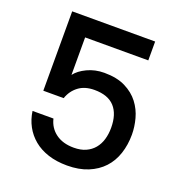

<svg xmlns="http://www.w3.org/2000/svg" viewBox="-131 -844 902 957"><g transform="rotate(20 319.5 -365.5)"><path d="M530 -731V-631H195V-432Q215 -459 256 -478.5Q297 -498 346 -498Q413 -498 458 -475.5Q503 -453 530 -417.5Q557 -382 568.5 -339Q580 -296 580 -255Q580 -201 564.5 -154Q549 -107 517.5 -73Q486 -39 438.5 -19.5Q391 0 328 0Q272 0 227.5 -14.5Q183 -29 151 -55.5Q119 -82 99.5 -118Q80 -154 74 -197H185Q196 -150 233.5 -122.5Q271 -95 329 -95Q366 -95 392.5 -107Q419 -119 436.5 -140Q454 -161 462.5 -189.5Q471 -218 471 -252Q471 -324 436 -362.5Q401 -401 329 -401Q278 -401 245 -376Q212 -351 198 -310H90V-731Z"/></g></svg>

Font: SVN-Poppins Medium
Style: Regular
Weight: 500
Designer: Ninad Kale (Devanagari), Jonny Pinhorn (Latin)
Foundry: Indian Type Foundry
Version: Version 3.002 2017; ttfautohint (v1.8.3)